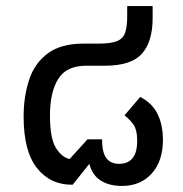

<svg xmlns="http://www.w3.org/2000/svg" viewBox="-20 -604 605 634"><path d="M383 10Q341 10 313 -7.5Q285 -25 275 -63L220 6Q147 7 102.5 -48.5Q58 -104 58 -219Q58 -285 76 -340Q94 -395 137.5 -427.5Q181 -460 255 -460H305Q346 -460 366 -468Q386 -476 393 -495.5Q400 -515 400 -550V-584H484V-544Q484 -466 448.5 -426.5Q413 -387 326 -387H265Q199 -387 172 -343Q145 -299 145 -223Q145 -146 165 -115Q185 -84 210 -79L269 -144H317Q317 -101 331 -82Q345 -63 373 -63Q433 -63 433 -139Q433 -177 419 -195Q405 -213 391 -223L443 -284Q482 -264 500 -228Q518 -192 518 -142Q518 -72 481 -31Q444 10 383 10Z"/></svg>

Font: Go Noto Kurrent-Regular
Style: Regular
Weight: 400
Designer: Monotype Design Team
Foundry: Monotype Imaging Inc.
Version: Version 2.012; ttfautohint (v1.8.4.7-5d5b)